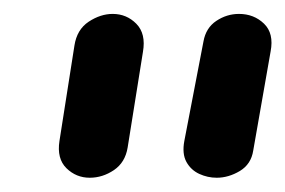

<svg xmlns="http://www.w3.org/2000/svg" viewBox="-20 -945 410 276"><path d="M291.5 -689.5Q278.5 -689.5 266.5 -695Q254.5 -700.5 248 -712.2Q241.5 -724 245 -742.5L272.5 -885.5Q276 -905 291 -915Q306 -925 323.5 -925Q345 -925 359.5 -911Q374 -897 369 -871L344 -728.5Q341 -709 324.8 -699.2Q308.5 -689.5 291.5 -689.5ZM109 -689.5Q89.5 -689.5 75.5 -703.2Q61.5 -717 65.5 -742.5L87 -879.5Q90.5 -902.5 107.5 -913.8Q124.5 -925 142 -925Q162 -925 176 -910.8Q190 -896.5 185.5 -870.5L163.5 -733Q160 -711.5 143.8 -700.5Q127.5 -689.5 109 -689.5Z"/></svg>

Font: Edu AU VIC WA NT Hand Medium
Style: Regular
Weight: 500
Version: Version 1.001